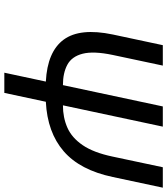

<svg xmlns="http://www.w3.org/2000/svg" viewBox="36 -790 754 865"><g transform="rotate(90 412.5 -357.0)"><path d="M307 0 347 -187Q212 -194 158 -267.5Q104 -341 135 -489L183 -714H275L227 -488Q209 -402 221.5 -353Q234 -304 271 -284Q308 -264 363 -264L459 -714H550L454 -264Q509 -264 554.5 -284Q600 -304 633.5 -353Q667 -402 685 -488L733 -714H825L777 -489Q746 -341 661 -267.5Q576 -194 438 -187L398 0Z"/></g></svg>

Font: Noto Sans
Style: Italic
Weight: 400
Italic angle: -12°
Designer: Monotype Design Team
Foundry: Monotype Imaging Inc.
Version: Version 2.013; ttfautohint (v1.8.4.7-5d5b)